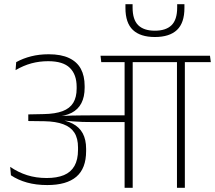

<svg xmlns="http://www.w3.org/2000/svg" viewBox="-20 -893 1022 913"><path d="M859 0V-607.5H821.5V0ZM982.5 -597.5 978.5 -628H697.5L702 -597.5ZM733.5 -597.5 730 -628H458L461.5 -597.5ZM572.5 0H611V-609H572.5ZM28.5 -99.5 32 -59.5Q65.5 -37 108.5 -25Q151.5 -13 205 -13Q296.5 -13 343 -52.5Q389.5 -92 389.5 -174.5V-185.5Q389.5 -229 373.5 -258.8Q357.5 -288.5 325.2 -305.2Q293 -322 243.5 -326.5L243 -338Q289.5 -340.5 320.5 -356.5Q351.5 -372.5 367 -402.5Q382.5 -432.5 382.5 -476V-484Q382.5 -532 364.5 -565.5Q346.5 -599 308.5 -617Q270.5 -635 211.5 -635Q166.5 -635 128 -625.2Q89.5 -615.5 57 -597.5L54 -559.5Q91.5 -581.5 129.5 -591.8Q167.5 -602 209 -602Q280 -602 312.2 -570.2Q344.5 -538.5 344.5 -480V-472Q344.5 -430.5 328.2 -404Q312 -377.5 277.5 -364.5Q243 -351.5 188 -350.5L114.5 -349V-317.5L191.5 -316.5Q245.5 -315.5 281 -302.2Q316.5 -289 333.8 -262Q351 -235 351 -192V-180.5Q351 -133.5 334 -103.8Q317 -74 283.8 -60.2Q250.5 -46.5 202 -46.5Q151.5 -46.5 109 -60Q66.5 -73.5 28.5 -99.5ZM239 -342V-322.5L280 -316L281 -320Q304.5 -317.5 326.5 -315.8Q348.5 -314 372.5 -313.2Q396.5 -312.5 424.5 -312.5H588.5V-344.5H424Q395.5 -344.5 370.8 -344.2Q346 -344 322.2 -343.5Q298.5 -343 272.5 -341.5L272 -345ZM857 -873H822.5Q822.5 -872 822.5 -865.2Q822.5 -858.5 822.5 -857.5Q822.5 -799.5 795.8 -773.2Q769 -747 716.5 -747Q664 -747 637.2 -773.2Q610.5 -799.5 610.5 -857.5Q610.5 -858.5 610.5 -865Q610.5 -871.5 610.5 -873H576.5Q576.5 -866.5 576.5 -862.5Q576.5 -858.5 576.5 -855Q576.5 -784 612 -750.5Q647.5 -717 716.5 -717Q786 -717 821.5 -750.5Q857 -784 857 -855Q857 -858.5 857 -862.5Q857 -866.5 857 -873Z"/></svg>

Font: Anek Devanagari Medium ExtraLight
Style: Regular
Weight: 250
Version: Version 1.003